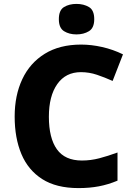

<svg xmlns="http://www.w3.org/2000/svg" viewBox="-20 -1045 683 982"><path d="M394 -676Q316 -676 273 -615Q230 -554 230 -448Q230 -339 271 -281.5Q312 -224 399 -224Q444 -224 488 -235.5Q532 -247 581 -265V-121Q533 -101 485.5 -92Q438 -83 382 -83Q268 -83 196 -129Q124 -175 89.5 -257Q55 -339 55 -449Q55 -557 94 -640Q133 -723 209 -770Q285 -817 395 -817Q447 -817 502.5 -804.5Q558 -792 609 -767L556 -631Q516 -649 476 -662.5Q436 -676 394 -676ZM371 -1025Q408 -1025 435 -1009Q462 -993 462 -947Q462 -902 435 -885.5Q408 -869 371 -869Q334 -869 307.5 -885.5Q281 -902 281 -947Q281 -993 307.5 -1009Q334 -1025 371 -1025Z"/></svg>

Font: Noto Sans Kannada UI ExtraBold
Style: Regular
Weight: 800
Designer: Jelle Bosma - Monotype Design Team
Foundry: Monotype Imaging Inc.
Version: Version 2.005; ttfautohint (v1.8.4.7-5d5b)